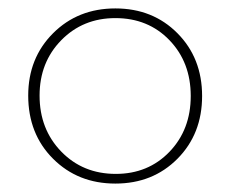

<svg xmlns="http://www.w3.org/2000/svg" viewBox="-20 -432 547 456"><path d="M47 -205Q47 -294 106 -353Q165 -412 254 -412Q343 -412 401.5 -353Q460 -294 460 -204Q460 -114 401.5 -55Q343 4 254 4Q165 4 106 -55Q47 -114 47 -205ZM255 -19Q332 -19 382.5 -71.5Q433 -124 433 -204Q433 -284 382.5 -336.5Q332 -389 254 -389Q177 -389 125.5 -336.5Q74 -284 74 -205Q74 -125 125.5 -72Q177 -19 255 -19Z"/></svg>

Font: EauTestText Extralight
Style: Italic
Weight: 250
Italic angle: -12°
Designer: Christian Thalmann (Catharsis Fonts)
Version: Version 0.001;PS 000.001;hotconv 1.0.88;makeotf.lib2.5.64775